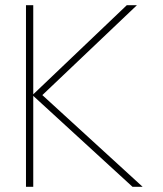

<svg xmlns="http://www.w3.org/2000/svg" viewBox="-20 -719 629 739"><path d="M80 -699H108V-356L468 -699H507L143 -353L529 0H490L108 -350V0H80Z"/></svg>

Font: Prompt Thin
Style: Regular
Weight: 250
Designer: Katatrad Team
Foundry: CadsonDemak
Version: Version 1.001